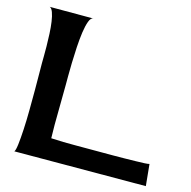

<svg xmlns="http://www.w3.org/2000/svg" viewBox="-106 -825 925 929"><g transform="rotate(15 357.0 -360.0)"><path d="M45.9 0Q51.8 -5.9 55.7 -37.6Q59.6 -69.3 62 -114.3Q64.5 -159.2 64.9 -211.4Q65.4 -263.7 65.4 -311.5Q65.4 -359.4 64.9 -396.5Q64.5 -433.6 64.5 -448.2Q64.5 -456.1 64.9 -479Q65.4 -502 64.9 -531.2Q64.5 -560.5 63 -592.8Q61.5 -625 57.6 -652.3Q53.7 -679.7 46.9 -698.2Q40 -716.8 30.3 -719.7H249Q236.3 -719.7 228 -697.3Q219.7 -674.8 214.8 -640.6Q210 -606.4 207.5 -564.9Q205.1 -523.4 204.1 -485.4Q203.1 -447.3 203.1 -417.5Q203.1 -387.7 203.1 -377Q203.1 -309.6 201.7 -242.2Q200.2 -174.8 202.1 -107.4Q235.4 -105.5 263.7 -105Q292 -104.5 319.3 -104.5Q346.7 -104.5 375.5 -104.5Q404.3 -104.5 437.5 -104.5Q444.3 -104.5 464.8 -104.5Q485.4 -104.5 512.2 -104.5Q539.1 -104.5 569.3 -105Q599.6 -105.5 625.5 -106Q651.4 -106.4 669.9 -107.4Q688.5 -108.4 693.4 -110.4L704.1 -2Z"/></g></svg>

Font: Cherry Cream Soda
Style: Regular
Weight: 400
Designer: Font Diner, Inc
Foundry: Font Diner, Inc
Version: Version 1.000